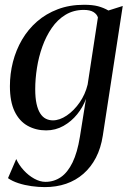

<svg xmlns="http://www.w3.org/2000/svg" viewBox="-20 -535 546 804"><path d="M410.5 33Q402.5 85 381.8 125Q361 165 329.2 192.8Q297.5 220.5 256.8 234.5Q216 248.5 167.5 248.5Q141 248.5 112 244.5Q83 240.5 57 232Q31 223.5 13.5 211L48 131Q59.5 156.5 79.5 178.2Q99.5 200 123.5 213.2Q147.5 226.5 170.5 226.5Q206 226.5 234.8 206.8Q263.5 187 283.8 145.2Q304 103.5 314.5 38.5L340 -121Q327.5 -86.5 303.2 -56.5Q279 -26.5 245.8 -7.8Q212.5 11 173 11Q130.5 11 95.8 -8.2Q61 -27.5 41.2 -68.5Q21.5 -109.5 21.5 -174Q21.5 -226 34.2 -275.8Q47 -325.5 72.2 -368.8Q97.5 -412 135 -444.8Q172.5 -477.5 221.8 -496.2Q271 -515 332 -515Q367.5 -515 390.8 -508.8Q414 -502.5 434 -491L494 -510ZM390 -462Q385.5 -476 371 -484.8Q356.5 -493.5 331 -493.5Q288 -493.5 254.5 -473.2Q221 -453 197 -418.2Q173 -383.5 157.5 -340.2Q142 -297 134.8 -250.8Q127.5 -204.5 127.5 -161.5Q127.5 -125.5 133 -100.5Q138.5 -75.5 148.5 -60Q158.5 -44.5 172 -37.8Q185.5 -31 201.5 -31Q229.5 -31 259.5 -51.2Q289.5 -71.5 313.2 -105.5Q337 -139.5 347 -181Z"/></svg>

Font: Merriweather 144pt
Style: Italic
Weight: 400
Italic angle: -7.8°
Version: Version 2.101